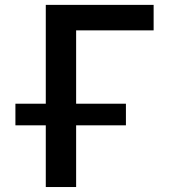

<svg xmlns="http://www.w3.org/2000/svg" viewBox="-20 -751 686 772"><path d="M42 -247.1V-334H164.1V-731.4H597.7V-628.9H286.1V-334H486.3V-247.1H286.1V1H164.1V-247.1Z"/></svg>

Font: Gen Shin Gothic Medium
Style: Regular
Weight: 500
Designer: [Source Han Sans]
Ryoko NISHIZUKA  (kana & ideographs); Paul D. Hunt (Latin, Greek & Cyrillic); Wenlong ZHANG  (bopomofo
Version: Version 1.002.20150607